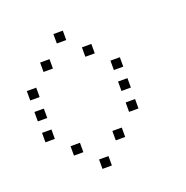

<svg xmlns="http://www.w3.org/2000/svg" viewBox="-118 -782 836 863"><g transform="rotate(-20 300.0 -350.5)"><path d="M229 -673Q228 -673 228 -673Q228 -673 228 -672V-629Q228 -628 228 -628Q228 -628 229 -628H272Q273 -628 273 -628Q273 -628 273 -629V-672Q273 -673 273 -673Q273 -673 272 -673ZM129 -573Q128 -573 128 -573Q128 -573 128 -572V-529Q128 -528 128 -528Q128 -528 129 -528H172Q173 -528 173 -528Q173 -528 173 -529V-572Q173 -573 173 -573Q173 -573 172 -573ZM329 -573Q328 -573 328 -573Q328 -573 328 -572V-529Q328 -528 328 -528Q328 -528 329 -528H372Q373 -528 373 -528Q373 -528 373 -529V-572Q373 -573 373 -573Q373 -573 372 -573ZM29 -473Q28 -473 28 -473Q28 -473 28 -472V-429Q28 -428 28 -428Q28 -428 29 -428H72Q73 -428 73 -428Q73 -428 73 -429V-472Q73 -473 73 -473Q73 -473 72 -473ZM429 -473Q428 -473 428 -473Q428 -473 428 -472V-429Q428 -428 428 -428Q428 -428 429 -428H472Q473 -428 473 -428Q473 -428 473 -429V-472Q473 -473 473 -473Q473 -473 472 -473ZM29 -373Q28 -373 28 -373Q28 -373 28 -372V-329Q28 -328 28 -328Q28 -328 29 -328H72Q73 -328 73 -328Q73 -328 73 -329V-372Q73 -373 73 -373Q73 -373 72 -373ZM429 -373Q428 -373 428 -373Q428 -373 428 -372V-329Q428 -328 428 -328Q428 -328 429 -328H472Q473 -328 473 -328Q473 -328 473 -329V-372Q473 -373 473 -373Q473 -373 472 -373ZM29 -273Q28 -273 28 -273Q28 -273 28 -272V-229Q28 -228 28 -228Q28 -228 29 -228H72Q73 -228 73 -228Q73 -228 73 -229V-272Q73 -273 73 -273Q73 -273 72 -273ZM429 -273Q428 -273 428 -273Q428 -273 428 -272V-229Q428 -228 428 -228Q428 -228 429 -228H472Q473 -228 473 -228Q473 -228 473 -229V-272Q473 -273 473 -273Q473 -273 472 -273ZM129 -173Q128 -173 128 -173Q128 -173 128 -172V-129Q128 -128 128 -128Q128 -128 129 -128H172Q173 -128 173 -128Q173 -128 173 -129V-172Q173 -173 173 -173Q173 -173 172 -173ZM329 -173Q328 -173 328 -173Q328 -173 328 -172V-129Q328 -128 328 -128Q328 -128 329 -128H372Q373 -128 373 -128Q373 -128 373 -129V-172Q373 -173 373 -173Q373 -173 372 -173ZM229 -73Q228 -73 228 -73Q228 -73 228 -72V-29Q228 -28 228 -28Q228 -28 229 -28H272Q273 -28 273 -28Q273 -28 273 -29V-72Q273 -73 273 -73Q273 -73 272 -73Z"/></g></svg>

Font: Doto Light
Style: Regular
Weight: 300
Monospace: yes
Version: Version 1.000